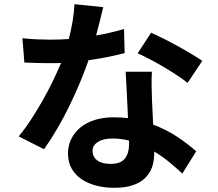

<svg xmlns="http://www.w3.org/2000/svg" viewBox="-20 -836 1040 915"><path d="M874 -441Q853 -458 822.5 -478Q792 -498 759 -517.5Q726 -537 693.5 -554Q661 -571 636 -582L700 -680Q727 -668 761 -651Q795 -634 829.5 -615Q864 -596 894.5 -577.5Q925 -559 944 -546ZM574 -583Q540 -574 496 -565Q452 -556 402 -549Q384 -497 360 -440Q336 -383 308.5 -327Q281 -271 250.5 -219Q220 -167 190 -125L69 -186Q99 -222 128 -266.5Q157 -311 183.5 -357.5Q210 -404 232 -450Q254 -496 271 -536Q258 -535 245.5 -535Q233 -535 220 -535Q160 -535 96 -538L87 -654Q119 -650 155.5 -648.5Q192 -647 219 -647Q263 -647 308 -650Q319 -692 326 -735Q333 -778 335 -816L472 -802Q466 -778 457.5 -742.5Q449 -707 438 -667Q474 -673 508 -681Q542 -689 571 -698ZM595 -166Q575 -171 555.5 -173.5Q536 -176 515 -176Q472 -176 446.5 -159.5Q421 -143 421 -117Q421 -89 443 -72Q465 -55 506 -55Q556 -55 575.5 -81Q595 -107 595 -147ZM704 -494Q702 -462 702.5 -431Q703 -400 704 -367Q705 -346 706.5 -312.5Q708 -279 710 -242Q774 -218 825.5 -183.5Q877 -149 915 -115L849 -9Q823 -33 789.5 -61Q756 -89 715 -114V-105Q715 -70 705 -40.5Q695 -11 672.5 11.5Q650 34 613.5 46.5Q577 59 524 59Q478 59 438 48.5Q398 38 368 17.5Q338 -3 321 -33.5Q304 -64 304 -105Q304 -141 319 -172.5Q334 -204 362 -227.5Q390 -251 430.5 -264Q471 -277 523 -277Q540 -277 557 -276Q574 -275 590 -273Q588 -329 584.5 -389Q581 -449 579 -494Z"/></svg>

Font: SpoqaHanSans-Bold
Style: Regular
Weight: 700
Designer: [Spoqa Han Sans] Dong-huui Kim \uAE40 \uB3D9 \uD718   [Noto Sans] Ryoko NISHIZUKA \u897F \u585A \u6DBC \u5B50  (kana & i
Foundry: Spoqa (http://www.spoqa-han-sans.com)
Version: Version 2.000